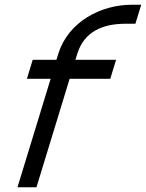

<svg xmlns="http://www.w3.org/2000/svg" viewBox="-20 -769 615 809"><path d="M535 -749H575L550.5 -669H510.5C407.5 -669 334.4 -633 305.8 -543L297.8 -517H429.1H469.1L444.6 -437H404.6H273.4L145.9 -20L133.6 20H53.6L65.9 -20L193.4 -437H133.4H93.4L117.8 -517H157.8H217.8L225.8 -543C267.7 -677 404.4 -749 535 -749Z"/></svg>

Font: Nordica Plus
Style: NordicaClassicLtExtObl
Weight: 300
Version: Version 1.01